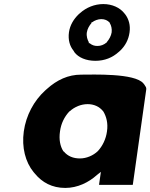

<svg xmlns="http://www.w3.org/2000/svg" viewBox="-20 -902 739 944"><path d="M342 -652 346 -645C366 -619 403 -603 449 -603C495 -603 533 -619 563 -646L571 -653C595 -676 612 -706 617 -743C622 -778 613 -808 596 -831L591 -837C570 -864 532 -882 488 -882C445 -882 404 -865 374 -838L367 -832C343 -809 324 -779 319 -743C314 -706 323 -675 342 -652ZM430 -793H434C444 -801 462 -808 478 -808C495 -808 509 -802 519 -791L520 -789V-788C527 -777 531 -760 529 -743C526 -725 517 -709 506 -696V-695L504 -693C491 -682 476 -676 459 -676C444 -676 432 -680 420 -690H416L417 -694C410 -706 404 -724 407 -743C410 -761 419 -776 430 -789ZM692 -483 685 -492C643 -543 437 -535 379 -535C315 -535 260 -509 211 -465L202 -457C147 -407 108 -335 97 -256C86 -177 105 -105 145 -56L151 -49C187 -5 236 22 301 22C361 22 416 -5 457 -42L476 -57L467 6L468 7H632L633 6L699 -462C700 -471 697 -475 692 -482ZM322 -355H323C347 -377 379 -390 411 -390C442 -390 469 -378 488 -354C503 -329 512 -296 506 -256C501 -219 485 -185 461 -159C438 -137 405 -123 373 -123C340 -123 313 -134 294 -157H293L291 -159C276 -183 269 -216 275 -256C280 -295 297 -328 320 -353ZM347 -645H346ZM685 -488 684 -487Z"/></svg>

Font: Hussar Woodtype
Style: SeBdObl
Weight: 900
Foundry: Cannot Into Space Fonts
Version: Version 1.07